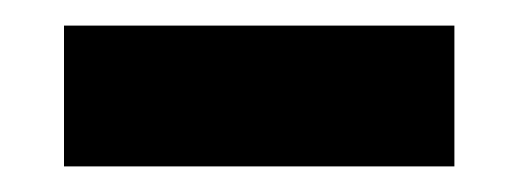

<svg xmlns="http://www.w3.org/2000/svg" viewBox="-20 -785 405 150"><path d="M30 -655V-765H335V-655Z"/></svg>

Font: FiraGOUPP
Style: Bold
Weight: 700
Designer: bBox Type
Foundry: bBox Type GmbH
Version: Version 1.001